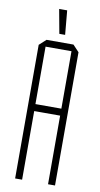

<svg xmlns="http://www.w3.org/2000/svg" viewBox="-96 -905 495 948"><g transform="rotate(10 152.0 -431.0)"><path d="M52 0V-670L86 -701H87V0ZM87 -344V-379H217V-344ZM217 0V-667H252V0ZM87 -667V-701H221L252 -668V-667ZM143 -741 121 -861V-862H161L172 -741Z"/></g></svg>

Font: Foldit ExtraLight
Style: Regular
Weight: 250
Version: Version 1.003